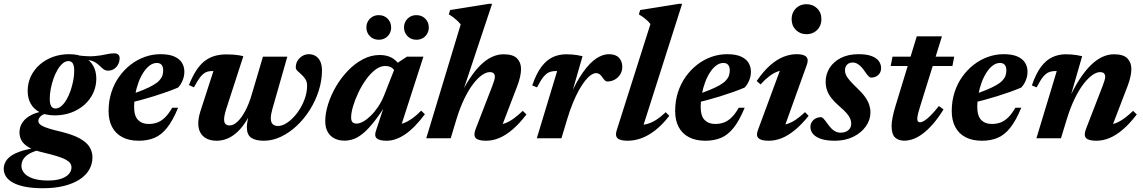

<svg xmlns="http://www.w3.org/2000/svg" viewBox="-98 -733 6060 1018"><path d="M476.1 -358.3Q461.7 -358.3 451.7 -365.5Q441.6 -372.8 431.5 -383Q421.4 -393.2 407.6 -402Q393.9 -410.8 372.7 -414.2Q351.6 -417.5 319.1 -411L317 -439.1Q370.7 -432.4 405.3 -435.7Q439.8 -439 463.5 -444.6Q487.2 -450.3 507.7 -450.3Q520.7 -450.3 528.5 -443.9Q536.3 -437.6 536.3 -424.3Q536.3 -410.9 531.7 -399Q527.1 -387 519 -377.9Q510.8 -368.9 499.9 -363.6Q489.1 -358.3 476.1 -358.3ZM196.1 -157.8Q212.3 -157.8 227.2 -170.5Q242.1 -183.3 254.6 -204.7Q267.1 -226.2 276.2 -252.5Q285.2 -278.8 290.4 -306.2Q295.5 -333.5 295.5 -357.8Q295.5 -385.3 287.6 -397.3Q279.7 -409.2 265.2 -409.2Q249 -409.2 234.1 -396.5Q219.2 -383.8 206.7 -362.3Q194.2 -340.9 185.1 -314.5Q176.1 -288.2 170.9 -260.8Q165.8 -233.5 165.8 -209.2Q165.8 -181.7 173.7 -169.7Q181.6 -157.8 196.1 -157.8ZM268.6 -445.7Q316.1 -445.7 348 -429.4Q379.9 -413.2 396.2 -384.2Q412.6 -355.2 412.6 -316.3Q412.6 -274.7 395.9 -239.2Q379.1 -203.8 349.2 -177.2Q319.2 -150.7 279.3 -136Q239.5 -121.3 192.7 -121.3Q145.6 -121.3 113.5 -137.6Q81.4 -153.9 65 -183.1Q48.7 -212.3 48.7 -250.7Q48.7 -292.3 65.4 -327.8Q82.1 -363.2 112.1 -389.8Q142.1 -416.3 182 -431Q221.8 -445.7 268.6 -445.7ZM130.6 265Q76.6 265 37.2 257.5Q-2.1 250 -27.8 236.2Q-53.5 222.4 -65.9 203.4Q-78.3 184.5 -78.3 161.6Q-78.3 135.1 -60 112.1Q-41.8 89.1 3.5 72Q48.8 54.9 130.7 46.4H179.4L176.8 53.5Q138.2 55.7 108.2 62.9Q78.3 70 57.7 81.9Q37.1 93.7 26.4 110Q15.7 126.3 15.7 147Q15.7 167.4 30.7 185.1Q45.8 202.7 77 213.4Q108.3 224.1 156.7 224.1Q198.3 224.1 226 214.7Q253.6 205.3 267.3 189.4Q281 173.6 281 154.4Q281 142 273.7 131.8Q266.5 121.7 249.3 112.7Q232.2 103.8 203.4 94.8Q174.6 85.9 131.3 75.7Q82.4 64.4 54.8 48.3Q27.3 32.1 16.3 12.2Q5.3 -7.8 5.3 -30.9Q5.3 -61.5 22.3 -85.5Q39.2 -109.5 71.9 -125.2Q104.6 -141 151.8 -145.5L168.3 -133.4Q135.5 -131.6 120.4 -119.1Q105.3 -106.5 105.3 -91.5Q105.3 -84.8 109.7 -78.4Q114.1 -71.9 126.3 -65.4Q138.6 -58.8 161.5 -51.5Q184.4 -44.2 221.2 -35.7Q287 -20 324.3 0.7Q361.6 21.5 376.9 46.6Q392.2 71.8 392.2 101.3Q392.2 136.9 374.7 167Q357.3 197 323.6 218.8Q289.9 240.6 241.3 252.8Q192.8 265 130.6 265Z M734 -399.3Q713.9 -399.3 695.7 -385.8Q677.5 -372.4 662.4 -349Q647.2 -325.7 636.3 -296Q625.3 -266.2 619.2 -233.4Q613 -200.5 613 -167.9Q613 -118 634 -96.8Q655 -75.7 689.9 -75.7Q715.4 -75.7 736.4 -83.5Q757.4 -91.3 776.7 -110Q795.9 -128.6 815 -161.7H846.3Q818.2 -93.3 787.6 -55.2Q757.1 -17.1 720.7 -2Q684.4 13.2 637.8 13.2Q586.7 13.2 550.8 -5.6Q515 -24.4 496.3 -59.7Q477.7 -95 477.7 -144.3Q477.7 -196.8 492.3 -242.8Q507 -288.9 533.5 -326Q560 -363.2 594.7 -390.1Q629.5 -417 669.8 -431.3Q710.1 -445.7 752.8 -445.7Q798.5 -445.7 826.3 -433.3Q854.1 -420.9 866.8 -399.9Q879.5 -378.8 879.5 -352.7Q879.5 -329.3 870.3 -306.8Q861 -284.2 845.9 -268.6Q817.2 -256.6 785.1 -245.1Q753 -233.6 718.9 -223.1Q684.8 -212.5 649.9 -203Q615 -193.6 580.6 -185.4L582.1 -227.5Q628.2 -242.7 660.6 -256Q692.9 -269.3 713.9 -281.5Q734.9 -293.7 746.4 -306Q758 -318.3 762.7 -331.5Q767.3 -344.8 767.3 -359.9Q767.3 -372.6 763.6 -381.2Q759.9 -389.9 752.6 -394.6Q745.2 -399.3 734 -399.3Z M1296.2 -432.5H1425.4L1345.8 -153.6Q1341.8 -139.4 1339.8 -127.6Q1337.8 -115.7 1337.8 -106.5Q1337.8 -84.9 1347.6 -75Q1357.5 -65 1375.8 -65Q1395.5 -65 1416.9 -77.5Q1438.2 -89.9 1458.4 -111.3Q1478.6 -132.6 1494.9 -160.2Q1511.1 -187.8 1520.7 -218Q1530.2 -248.2 1530.2 -278.2Q1530.2 -299.4 1521 -313.5Q1511.9 -327.6 1500.2 -337.9Q1488.5 -348.2 1479.4 -356.9Q1470.2 -365.6 1470.2 -375.6Q1470.2 -406.1 1491.4 -425.9Q1512.5 -445.7 1539.3 -445.7Q1559.6 -445.7 1575.3 -436.2Q1591 -426.6 1600.1 -407.6Q1609.1 -388.5 1609.1 -359.3Q1609.1 -305.9 1592.1 -252.4Q1575.1 -198.9 1545.1 -151.1Q1515.2 -103.4 1475.9 -66.4Q1436.6 -29.5 1391.8 -8.1Q1347.1 13.2 1300.7 13.2Q1257.3 13.2 1234.1 -2.5Q1210.9 -18.2 1210.9 -58.1Q1210.9 -71.9 1213.8 -88.9Q1216.7 -106 1222.7 -126.6L1248.8 -214.9L1262.1 -210.7Q1240.2 -146.1 1214.5 -102.9Q1188.9 -59.6 1161.4 -34Q1134 -8.5 1106.2 2.4Q1078.4 13.2 1051.8 13.2Q1004.8 13.2 979 -11Q953.2 -35.3 953.2 -79.4Q953.2 -106.7 964.3 -142.1L1033.6 -356.2Q1031.6 -356.2 1029.9 -356.2Q1028.1 -356.2 1026.1 -356.2Q1007.5 -356.2 992.9 -349.5Q978.3 -342.8 963.8 -324.2Q949.2 -305.7 930.2 -269.9L903.8 -282Q922.1 -328 942.4 -359.2Q962.8 -390.4 986.8 -409.1Q1010.9 -427.8 1039.7 -436.2Q1068.4 -444.6 1103.4 -444.6Q1124.1 -444.6 1140.3 -443.3Q1156.5 -442.1 1169.5 -439.9Q1182.5 -437.7 1192.2 -435.1L1101 -153.6Q1095.4 -135.7 1092.8 -122.4Q1090.2 -109 1090.2 -99.4Q1090.2 -82.4 1097.9 -75.2Q1105.6 -67.9 1119.7 -67.9Q1139.6 -67.9 1160.7 -87.4Q1181.7 -106.8 1201.7 -143.7Q1221.7 -180.5 1237.1 -233.2Z M1894.8 -38.1 1948.1 -199.4H1961.5Q1921.4 -133.8 1888.9 -92.2Q1856.5 -50.6 1829.3 -27.7Q1802.1 -4.8 1777.7 3.9Q1753.2 12.7 1728.8 12.7Q1698.9 12.7 1675.8 1.3Q1652.8 -10.2 1639.7 -33.2Q1626.5 -56.3 1626.5 -91Q1626.5 -133 1641.7 -181Q1656.8 -229 1683.9 -275.1Q1710.9 -321.1 1747.3 -358.8Q1783.7 -396.4 1826.4 -418.9Q1869.1 -441.4 1915.2 -441.4Q1950.4 -441.4 1977.1 -427.9Q2003.7 -414.3 2026 -381.2L2000.2 -346.1Q1995.6 -360.7 1981.7 -371.9Q1967.9 -383.1 1944.2 -383.1Q1917.5 -383.1 1891.5 -363Q1865.5 -342.9 1842.4 -310.7Q1819.3 -278.4 1801.7 -241.2Q1784.1 -204 1773.9 -169.4Q1763.7 -134.7 1763.7 -110.5Q1763.7 -92.6 1770.9 -85.2Q1778 -77.7 1793.6 -77.7Q1808.1 -77.7 1827.5 -88.4Q1846.8 -99 1867.4 -118.9Q1887.9 -138.8 1906.8 -166.8Q1925.7 -194.7 1939.2 -228.9L2005.1 -396.5L2059.5 -432.5H2147L2018.9 -35.8L1999.4 -71.7Q2020.1 -72.1 2041.7 -79.9Q2063.3 -87.7 2086.5 -104Q2109.8 -120.4 2135 -146.2L2154.8 -127.6Q2100.5 -54.7 2050.1 -20.7Q1999.7 13.2 1952.2 13.2Q1914.2 13.2 1900.1 1Q1885.9 -11.2 1894.8 -38.1ZM1910.3 -522.3Q1881.2 -522.3 1862.9 -541.4Q1844.6 -560.4 1844.6 -587.2Q1844.6 -605.4 1853 -620.2Q1861.5 -635.1 1876.2 -643.9Q1891 -652.7 1910.2 -652.7Q1939.5 -652.7 1957.7 -633.6Q1975.9 -614.5 1975.9 -587.2Q1975.9 -569.2 1967.6 -554.6Q1959.4 -539.9 1944.7 -531.1Q1930 -522.3 1910.3 -522.3ZM2109.8 -522.3Q2080.8 -522.3 2062.5 -541.4Q2044.1 -560.4 2044.1 -587.2Q2044.1 -605.4 2052.6 -620.2Q2061 -635.1 2075.8 -643.9Q2090.6 -652.7 2109.7 -652.7Q2139 -652.7 2157.3 -633.6Q2175.5 -614.5 2175.5 -587.2Q2175.5 -569.2 2167.2 -554.6Q2158.9 -539.9 2144.3 -531.1Q2129.6 -522.3 2109.8 -522.3Z M2322.2 -100.9 2291.8 0H2162.1L2344.7 -603.5Q2336 -614.3 2326.7 -623.2Q2317.4 -632 2306.6 -640.2Q2295.9 -648.4 2281.7 -656.9L2288.6 -679.8L2494.4 -712.7H2511.1L2339.6 -197.8L2333.1 -207.6Q2362.5 -271.1 2392.4 -316.3Q2422.2 -361.5 2452 -389.9Q2481.7 -418.4 2511.8 -431.8Q2541.8 -445.2 2571.8 -445.2Q2622.4 -445.2 2643.5 -423.4Q2664.6 -401.6 2664.6 -367.3Q2664.6 -349.3 2659.6 -326.1Q2654.6 -302.9 2644.2 -275.8L2552.3 -36.1L2535.5 -71.2Q2558.1 -71.5 2579.9 -79.5Q2601.7 -87.4 2624.8 -103.9Q2647.9 -120.3 2673.8 -145.3L2693.3 -126.2Q2655.1 -76.4 2618.8 -45.7Q2582.6 -15 2548 -0.9Q2513.5 13.2 2479.3 13.2Q2436.8 13.2 2423.9 -1.4Q2411.1 -16 2424.1 -49.5L2512.4 -277.6Q2519.3 -295.8 2522.5 -307Q2525.8 -318.1 2525.8 -326.3Q2525.8 -337.2 2519.6 -343.9Q2513.3 -350.6 2498.5 -350.6Q2480.3 -350.6 2457.8 -335.1Q2435.3 -319.6 2411.3 -288.6Q2387.4 -257.6 2364.4 -210.7Q2341.5 -163.8 2322.2 -100.9Z M2856 -356.2Q2854 -356.2 2852.3 -356.2Q2850.5 -356.2 2848.5 -356.2Q2829.3 -356.2 2813.9 -350Q2798.5 -343.8 2783.4 -325.4Q2768.4 -307 2749.4 -269.9L2724 -280Q2745.8 -343.7 2773.2 -379.6Q2800.7 -415.5 2833.6 -430.4Q2866.4 -445.2 2903.8 -445.2Q2920.4 -445.2 2933.9 -444.1Q2947.3 -443 2960.9 -440.9Q2974.6 -438.7 2990.7 -435.1L2924.3 -204.4L2919.2 -213.5Q2957 -299.1 2993.3 -350Q3029.6 -400.9 3063.9 -423.3Q3098.3 -445.7 3130.2 -445.7Q3165.8 -445.7 3183.6 -427.1Q3201.4 -408.5 3201.4 -378.3Q3201.4 -356.1 3190.5 -338.6Q3179.6 -321.1 3161.6 -311Q3143.5 -300.9 3121.9 -300.9Q3115.3 -300.9 3109.8 -305.9Q3104.3 -311 3096.2 -322.8Q3088.1 -334.7 3080.3 -340Q3072.5 -345.3 3062.6 -345.3Q3050.4 -345.3 3035.6 -335.4Q3020.9 -325.4 3004.8 -305.6Q2988.8 -285.8 2972.3 -256.3Q2955.8 -226.7 2939.6 -187.5Q2923.5 -148.4 2908.9 -99.8L2878.9 0H2748.2Z M3350.7 -605.5Q3342.3 -615.9 3333.3 -624.5Q3324.3 -633 3313.8 -640.9Q3303.2 -648.7 3289.3 -656.9L3296.3 -679.8L3502 -712.7H3518.7L3303.6 -37.9L3283 -71.3Q3308.6 -69.3 3332.4 -75.5Q3356.3 -81.7 3380.7 -97.2Q3405.1 -112.6 3431.6 -138.1L3450.8 -118.9Q3412.9 -70.4 3375.3 -41.4Q3337.7 -12.4 3301.2 0.4Q3264.8 13.2 3229.7 13.2Q3190.3 13.2 3176.3 -0.1Q3162.3 -13.4 3172 -42.8Z M3738 -399.3Q3717.9 -399.3 3699.7 -385.8Q3681.5 -372.4 3666.4 -349Q3651.2 -325.7 3640.3 -296Q3629.3 -266.2 3623.2 -233.4Q3617 -200.5 3617 -167.9Q3617 -118 3638 -96.8Q3659 -75.7 3693.9 -75.7Q3719.4 -75.7 3740.4 -83.5Q3761.4 -91.3 3780.7 -110Q3799.9 -128.6 3819 -161.7H3850.3Q3822.2 -93.3 3791.6 -55.2Q3761.1 -17.1 3724.7 -2Q3688.4 13.2 3641.8 13.2Q3590.7 13.2 3554.8 -5.6Q3519 -24.4 3500.3 -59.7Q3481.7 -95 3481.7 -144.3Q3481.7 -196.8 3496.3 -242.8Q3511 -288.9 3537.5 -326Q3564 -363.2 3598.7 -390.1Q3633.5 -417 3673.8 -431.3Q3714.1 -445.7 3756.8 -445.7Q3802.5 -445.7 3830.3 -433.3Q3858.1 -420.9 3870.8 -399.9Q3883.5 -378.8 3883.5 -352.7Q3883.5 -329.3 3874.3 -306.8Q3865 -284.2 3849.9 -268.6Q3821.2 -256.6 3789.1 -245.1Q3757 -233.6 3722.9 -223.1Q3688.8 -212.5 3653.9 -203Q3619 -193.6 3584.6 -185.4L3586.1 -227.5Q3632.2 -242.7 3664.6 -256Q3696.9 -269.3 3717.9 -281.5Q3738.9 -293.7 3750.4 -306Q3762 -318.3 3766.7 -331.5Q3771.3 -344.8 3771.3 -359.9Q3771.3 -372.6 3767.6 -381.2Q3763.9 -389.9 3756.6 -394.6Q3749.2 -399.3 3738 -399.3Z M3920.4 -42.8 4047.4 -386.3 4074.2 -361.7Q4049.8 -362.5 4027.1 -354.5Q4004.4 -346.5 3981.8 -329.5Q3959.1 -312.4 3934.3 -285.4L3914.1 -303.5Q3949.9 -355.7 3985.6 -386.9Q4021.3 -418.1 4056.5 -431.9Q4091.7 -445.7 4125.6 -445.7Q4163.4 -445.7 4176.8 -432Q4190.3 -418.3 4180 -389.7L4052.9 -36.1L4028.8 -70.1Q4053.4 -69 4076 -76Q4098.5 -83 4121.6 -98.6Q4144.7 -114.2 4170.3 -138.4L4189.4 -118.9Q4151.8 -72.1 4116 -42.9Q4080.2 -13.7 4046.1 -0.2Q4011.9 13.2 3978.1 13.2Q3937.3 13.2 3923.4 -0.6Q3909.5 -14.4 3920.4 -42.8ZM4099.3 -631.2Q4099.3 -654.7 4109.7 -672.6Q4120 -690.5 4137.8 -700.6Q4155.5 -710.7 4178 -710.7Q4212 -710.7 4234.5 -688.6Q4257.1 -666.5 4257.1 -631.2Q4257.1 -608.1 4246.8 -590.1Q4236.4 -572.2 4218.7 -562Q4200.9 -551.7 4178 -551.7Q4144.4 -551.7 4121.9 -574.1Q4099.3 -596.5 4099.3 -631.2Z M4255.2 -111.7Q4260.5 -111.7 4268 -104.3Q4275.5 -97 4292.6 -72.9Q4310 -48.7 4326 -39.1Q4342 -29.5 4358 -29.5Q4374.7 -29.5 4387.6 -35.1Q4400.4 -40.7 4407.8 -51.6Q4415.2 -62.4 4415.2 -77.8Q4415.2 -90.6 4410.1 -103.4Q4405 -116.1 4391.5 -132.1Q4377.9 -148.1 4351.7 -170.2Q4325.9 -192.6 4310 -213.1Q4294.1 -233.6 4286.9 -254.7Q4279.7 -275.8 4279.7 -299.4Q4279.7 -339.5 4300.6 -372.7Q4321.4 -405.9 4360.5 -425.8Q4399.6 -445.7 4453.6 -445.7Q4496.8 -445.7 4523.1 -435.8Q4549.4 -426 4561.5 -409.2Q4573.6 -392.4 4573.6 -372Q4573.6 -356.6 4566.6 -345.3Q4559.7 -333.9 4547.4 -327.7Q4535.2 -321.5 4519.3 -321.5Q4515 -321.5 4507.5 -328.5Q4500 -335.5 4485.8 -356.5Q4471.7 -377.4 4455.7 -389.5Q4439.6 -401.6 4424.7 -401.6Q4403.9 -401.6 4393 -390Q4382.1 -378.3 4382.1 -358.8Q4382.1 -347.8 4387.4 -335.7Q4392.7 -323.7 4406.9 -306.9Q4421.1 -290.2 4447.5 -265Q4474 -240 4489.2 -218.4Q4504.3 -196.8 4510.7 -176.9Q4517.2 -157 4517.2 -137.4Q4517.2 -97.5 4492.9 -63.1Q4468.5 -28.7 4425.9 -7.7Q4383.4 13.2 4328.6 13.2Q4283 13.2 4254.4 3.2Q4225.8 -6.8 4212.3 -23.2Q4198.9 -39.7 4198.9 -59.2Q4198.9 -74.6 4206.3 -86.3Q4213.8 -98.1 4226.6 -104.9Q4239.4 -111.7 4255.2 -111.7Z M4624.4 -383.1 4634.1 -432.5H4961.4L4951.8 -383.1ZM4782.7 -175.5Q4775.2 -151.8 4771.4 -137.8Q4767.6 -123.7 4766.6 -115.8Q4765.5 -107.9 4765.5 -102.3Q4765.5 -92.7 4769.5 -88.7Q4773.4 -84.7 4780.4 -84.7Q4789.9 -84.7 4804.4 -93.8Q4818.8 -102.9 4837.7 -122Q4856.7 -141.2 4880.1 -170.9L4904.7 -152.7Q4876.4 -107.2 4848.8 -75.7Q4821.2 -44.1 4795 -24.5Q4768.8 -4.9 4744.1 4Q4719.3 12.9 4696.3 12.9Q4666 12.9 4647.7 -4Q4629.3 -20.9 4629.3 -65.3Q4629.3 -83 4634.5 -110.5Q4639.7 -137.9 4650.4 -172.4L4762.7 -540.2H4896.3Z M5204.5 -399.3Q5184.4 -399.3 5166.2 -385.8Q5148 -372.4 5132.9 -349Q5117.7 -325.7 5106.8 -296Q5095.8 -266.2 5089.7 -233.4Q5083.5 -200.5 5083.5 -167.9Q5083.5 -118 5104.5 -96.8Q5125.5 -75.7 5160.4 -75.7Q5185.9 -75.7 5206.9 -83.5Q5227.9 -91.3 5247.2 -110Q5266.4 -128.6 5285.5 -161.7H5316.8Q5288.7 -93.3 5258.1 -55.2Q5227.6 -17.1 5191.2 -2Q5154.9 13.2 5108.3 13.2Q5057.2 13.2 5021.3 -5.6Q4985.5 -24.4 4966.8 -59.7Q4948.2 -95 4948.2 -144.3Q4948.2 -196.8 4962.8 -242.8Q4977.5 -288.9 5004 -326Q5030.5 -363.2 5065.2 -390.1Q5100 -417 5140.3 -431.3Q5180.6 -445.7 5223.3 -445.7Q5269 -445.7 5296.8 -433.3Q5324.6 -420.9 5337.3 -399.9Q5350 -378.8 5350 -352.7Q5350 -329.3 5340.8 -306.8Q5331.5 -284.2 5316.4 -268.6Q5287.7 -256.6 5255.6 -245.1Q5223.5 -233.6 5189.4 -223.1Q5155.3 -212.5 5120.4 -203Q5085.5 -193.6 5051.1 -185.4L5052.6 -227.5Q5098.7 -242.7 5131.1 -256Q5163.4 -269.3 5184.4 -281.5Q5205.4 -293.7 5216.9 -306Q5228.5 -318.3 5233.2 -331.5Q5237.8 -344.8 5237.8 -359.9Q5237.8 -372.6 5234.1 -381.2Q5230.4 -389.9 5223.1 -394.6Q5215.7 -399.3 5204.5 -399.3Z M5398.4 -269.9 5373 -280Q5394.8 -343.7 5422.2 -379.6Q5449.7 -415.5 5482.6 -430.4Q5515.4 -445.2 5552.8 -445.2Q5569.4 -445.2 5582.9 -444.1Q5596.3 -443 5609.9 -440.9Q5623.6 -438.7 5639.7 -435.1L5570.3 -194.7L5566.6 -202.8Q5596.4 -267.4 5626.5 -313.5Q5656.6 -359.5 5686.8 -388.6Q5716.9 -417.7 5747.2 -431.4Q5777.5 -445.2 5807.9 -445.2Q5858.4 -445.2 5879.5 -423.4Q5900.6 -401.6 5900.6 -367.3Q5900.6 -349.3 5895.6 -326.1Q5890.6 -302.9 5880.2 -275.8L5788.3 -36.1L5771.5 -71.2Q5794.1 -71.5 5815.9 -79.5Q5837.7 -87.4 5860.8 -103.9Q5883.9 -120.3 5909.8 -145.3L5929.3 -126.2Q5891.1 -76.4 5854.8 -45.7Q5818.6 -15 5784.1 -0.9Q5749.5 13.2 5715.3 13.2Q5672.8 13.2 5660 -1.4Q5647.1 -16 5660.1 -49.5L5748.4 -277.6Q5755.3 -295.8 5758.5 -307Q5761.8 -318.1 5761.8 -326.3Q5761.8 -337.2 5755.6 -343.9Q5749.3 -350.6 5734.5 -350.6Q5716.3 -350.6 5694 -335.1Q5671.6 -319.6 5647.5 -288.6Q5623.4 -257.6 5600.5 -210.7Q5577.5 -163.8 5558.2 -100.9L5527.3 0H5397.2L5505 -356.2Q5503 -356.2 5501.3 -356.2Q5499.5 -356.2 5497.5 -356.2Q5478.3 -356.2 5462.9 -350Q5447.5 -343.8 5432.4 -325.4Q5417.4 -307 5398.4 -269.9Z"/></svg>

Font: Newsreader Text
Style: Italic
Weight: 400
Italic angle: -17°
Designer: Hugues Gentile
Foundry: Production Type
Version: Version 1.001